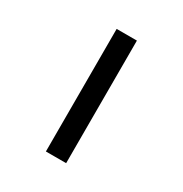

<svg xmlns="http://www.w3.org/2000/svg" viewBox="-168 -854 937 983"><g transform="rotate(30 300.0 -362.5)"><path d="M240.2 0V-724.6H359.9V0Z"/></g></svg>

Font: Liberation Mono
Style: Bold Italic
Weight: 700
Italic angle: -12°
Monospace: yes
Designer: Steve Matteson
Foundry: Ascender Corporation
Version: Version 2.1.5